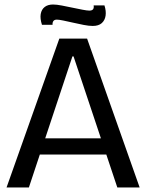

<svg xmlns="http://www.w3.org/2000/svg" viewBox="-20 -831 648 851"><path d="M9 0 243 -660H366L599 0H500L306 -581H301L108 0ZM117 -146V-218H501V-146ZM391 -716Q374 -716 351 -720.5Q328 -725 304 -730.5Q280 -736 260.5 -740Q241 -744 232 -744Q221 -744 216.5 -737.5Q212 -731 213 -721H166Q157 -749 160.5 -769Q164 -789 178 -800Q192 -811 215 -811Q231 -811 254 -806.5Q277 -802 301 -797Q325 -792 345.5 -788Q366 -784 376 -784Q388 -784 392.5 -790Q397 -796 395 -807H443Q451 -782 448 -761.5Q445 -741 431 -728.5Q417 -716 391 -716Z"/></svg>

Font: Bricolage Grotesque 96pt
Style: Regular
Weight: 400
Version: Version 1.001;gftools[0.9.33.dev8+g029e19f]